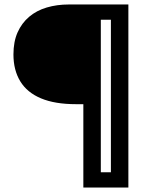

<svg xmlns="http://www.w3.org/2000/svg" viewBox="-20 -680 679 857"><path d="M352 157V-215H319Q225 -215 163 -241Q101 -267 70.5 -317Q40 -367 40 -437Q40 -494 58.5 -535.5Q77 -577 110 -605Q143 -633 188.5 -646.5Q234 -660 287 -660H430V157ZM381 157V89H531V157ZM475 157V-660H553V157ZM372 -592V-660H542V-592Z"/></svg>

Font: Bricolage Grotesque
Style: Regular
Weight: 400
Designer: Mathieu Triay
Foundry: Atelier Triay
Version: Version 1.001;gftools[0.9.33.dev8+g029e19f]